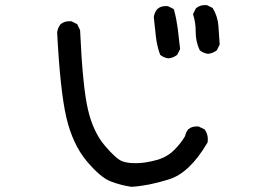

<svg xmlns="http://www.w3.org/2000/svg" viewBox="-20 -719 1040 743"><path d="M488.3 3.9Q467.8 1 447.5 -4.4Q427.2 -9.8 408.2 -17.1Q368.7 -32.2 314.9 -96.2Q288.1 -128.4 268.6 -170.4Q249 -212.4 236.8 -264.2Q212.9 -367.2 201.2 -592.3V-592.8V-593.3Q203.1 -610.8 213.9 -624.5L214.4 -625L214.8 -625.5Q230.5 -638.7 255.4 -636.7H256.3L257.3 -636.2L276.9 -626.5L278.8 -625.5L279.8 -623.5L289.6 -603L290 -602.1V-601.1Q299.8 -382.8 320.3 -295.4Q340.3 -209 385.3 -155.8Q430.2 -102.5 455.1 -94.2Q480.5 -85.9 516.1 -87.9Q528.3 -88.4 540.8 -90.1Q553.2 -91.8 565.7 -94.7Q578.1 -97.7 591.3 -101.1Q597.2 -103 603.3 -105.5Q609.4 -107.9 615 -110.6Q620.6 -113.3 626 -116.5Q631.3 -119.6 636.2 -123.3Q641.1 -127 645.8 -130.9Q650.4 -134.8 654.8 -139.2Q681.2 -166 696.3 -192.4Q699.2 -207 707.5 -217.3V-217.8L708 -218.3Q715.8 -225.1 725.8 -227.8Q735.8 -230.5 747.6 -229.5H748.5L749.5 -229L770 -219.2L771.5 -218.3L772.5 -217.3Q787.6 -195.8 783.2 -168V-167L782.2 -166Q713.9 -49.8 633.8 -24.9Q554.7 0 489.7 3.9H489.3ZM631.3 -493.2Q613.8 -495.6 600.6 -506.3L599.6 -507.3L599.1 -508.8Q592.8 -525.9 588.9 -543.7Q585 -561.5 583 -580.1Q579.1 -616.7 575.2 -651.9V-652.3V-652.8Q577.6 -670.4 588.4 -683.6L588.9 -684.1Q596.7 -690.9 606.7 -693.6Q616.7 -696.3 628.4 -695.3H629.4L630.4 -694.8L649.9 -685.1L652.3 -683.6L653.3 -681.2Q658.2 -663.6 661.9 -644.8Q665.5 -626 668 -606.9Q672.9 -567.9 676.8 -530.8V-529.3L676.3 -527.8L666.5 -508.3L665.5 -506.8L664.6 -505.9Q657.2 -500.5 649.2 -497.3Q641.1 -494.1 632.3 -493.2H631.8ZM784.7 -510.7Q767.1 -513.2 753.9 -523.9L752.9 -524.4L752.4 -525.9Q737.3 -558.1 737.3 -595.2Q737.3 -604 736.8 -612.5Q736.3 -621.1 735.1 -629.4Q733.9 -637.7 731.9 -646Q730 -654.3 727.5 -662.6L727.1 -664.6L728 -666.5L737.8 -686L738.3 -687.5L739.7 -688Q755.9 -701.2 779.8 -699.2H780.8L781.7 -698.7L801.3 -689L802.7 -688L803.7 -686.5Q822.3 -656.2 825.2 -619.1Q828.1 -583.5 830.1 -548.3V-546.4L829.6 -545.4L819.8 -525.9L818.8 -524.4L817.9 -523.4Q810.5 -518.1 802.5 -514.9Q794.4 -511.7 785.6 -510.7H785.2Z"/></svg>

Font: NaikaiFont
Style: SemiBold
Weight: 600
Version: Version 1.89